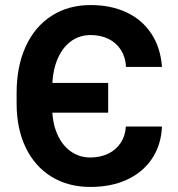

<svg xmlns="http://www.w3.org/2000/svg" viewBox="-20 -737 710 767"><path d="M46.4 -323V-366.3Q46.4 -472.1 82.8 -551.5Q119.2 -630.9 186.2 -673.8Q253.2 -716.8 342 -716.8Q423.6 -716.8 486.1 -687.3Q548.5 -657.8 585.1 -601.8Q621.6 -545.8 627.1 -469.7H483.4Q481.6 -508.4 463 -537.5Q444.5 -566.6 413.1 -581.8Q381.8 -597 342 -597Q296.4 -597 261.6 -570.7Q226.7 -544.3 207.6 -495.7Q188.6 -447 188.6 -383.3V-307.5Q188.6 -248.7 207.8 -203.5Q227 -158.2 261.5 -133.1Q296.1 -107.9 340.9 -107.9Q380.9 -107.9 412.3 -123.1Q443.8 -138.4 462.2 -166.4Q480.6 -194.4 482.8 -231.6H627.1Q623.8 -158 587.5 -103.5Q551.1 -49.1 488.1 -19.7Q425 9.8 340.9 9.8Q251.9 9.8 185.2 -31.5Q118.5 -72.7 82.4 -148.1Q46.4 -223.6 46.4 -323ZM118.8 -405.8H412.1V-287H118.8Z"/></svg>

Font: Pretendard GOV Variable
Style: Regular
Weight: 400
Designer: Base glyphs from Inter by Rasmus Andersson; Hangul glyphs from Noto Sans CJK(Source Han Sans) by Jang Soo-young and Kang
Foundry: Kil Hyung-jin
Version: Version 1.307;Glyphs 3.2 (3192)